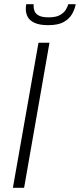

<svg xmlns="http://www.w3.org/2000/svg" viewBox="-20 -888 378 908"><path d="M41 0 162 -686H214L94 0ZM208 -769Q167 -769 143.5 -780Q120 -791 111 -808Q102 -825 102 -845Q102 -851 102.5 -856.5Q103 -862 104 -868H139Q139 -866 139 -863Q139 -860 139 -858Q139 -846 144 -834Q149 -822 164.5 -814Q180 -806 210 -806Q245 -806 264 -817Q283 -828 291.5 -842.5Q300 -857 303 -868H338Q334 -845 321 -822Q308 -799 281.5 -784Q255 -769 208 -769Z"/></svg>

Font: Archivo SemiCondensed Thin
Style: Italic
Weight: 250
Width: 4
Italic angle: -10°
Designer: Hector Gatti
Foundry: Omnibus-Type
Version: Version 2.001